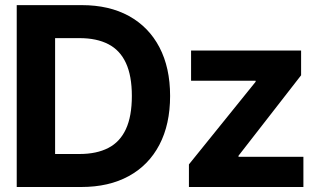

<svg xmlns="http://www.w3.org/2000/svg" viewBox="-20 -748 1273 768"><path d="M304.9 0H115.4V-132H297.9Q366.5 -132 413.2 -156.2Q460 -180.3 483.7 -231.7Q507.4 -283.1 507.4 -364.1Q507.4 -444.9 483.7 -496Q460.1 -547.2 413.4 -571.3Q366.7 -595.5 298.2 -595.5H112.1V-727.5H307Q416.8 -727.5 495.9 -683.9Q575 -640.3 617.7 -558.9Q660.4 -477.4 660.4 -364.1Q660.4 -250.6 617.6 -168.9Q574.9 -87.3 495.3 -43.7Q415.7 0 304.9 0ZM200.4 -727.5V0H46.9V-727.5ZM735.7 0V-90.4L1002.5 -420.9V-425H744.3V-545.9H1184.4V-446.9L934 -125V-120.9H1193.6V0Z"/></svg>

Font: Inter Tight
Style: Regular
Weight: 400
Designer: Rasmus Andersson
Foundry: rsms
Version: Version 3.002